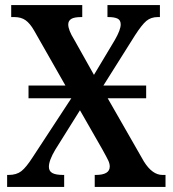

<svg xmlns="http://www.w3.org/2000/svg" viewBox="-20 -734 678 754"><path d="M630 -47V0H352V-47H356Q411 -47 411 -80Q411 -91 405.5 -103Q400 -115 381 -149L294 -301L197 -146Q172 -104 172 -79Q172 -62 185.5 -54.5Q199 -47 228 -47H232V0H8V-47H14Q45 -47 64 -62Q83 -77 108 -116L260 -348H92V-398H237L114 -614Q98 -642 80.5 -654.5Q63 -667 36 -667H24V-714H303V-667H300Q271 -667 259.5 -659.5Q248 -652 248 -638Q248 -616 271 -579L349 -440L431 -577Q454 -617 454 -638Q454 -655 441.5 -661Q429 -667 405 -667H402V-714H608V-667H600Q573 -667 555 -652Q537 -637 510 -595L386 -398H554V-348H403L545 -100Q578 -47 618 -47Z"/></svg>

Font: Noto Serif NarrowSemiBold
Style: Regular
Weight: 600
Width: 4
Designer: Monotype Design Team
Foundry: Monotype Imaging Inc.
Version: Version 1.001